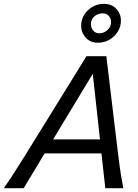

<svg xmlns="http://www.w3.org/2000/svg" viewBox="-30 -996 731 1016"><path d="M527.3 0 506.8 -184.1H206.1L95.2 0H-9.8Q10.3 -28.8 34.7 -65.9Q59.1 -103 100.6 -169.9L427.7 -698.7H532.7L596.2 -169.9Q604.5 -103.5 610.6 -66.2Q616.7 -28.8 622.6 0ZM460.9 -605.5 251 -258.3H499ZM496.1 -819.8Q519.5 -819.8 538.6 -836.9Q557.6 -854 557.6 -879.4Q557.6 -897.5 545.9 -911.4Q534.2 -925.3 512.7 -925.3Q488.8 -925.3 470 -909.9Q451.2 -894.5 451.2 -867.7Q451.2 -849.6 462.9 -834.7Q474.6 -819.8 496.1 -819.8ZM399.4 -859.9Q399.4 -891.1 415.5 -917.5Q431.6 -943.8 459.2 -959.7Q486.8 -975.6 520 -975.6Q561 -975.6 585.4 -949.2Q609.9 -922.9 609.9 -886.7Q609.9 -855.5 593.5 -828.9Q577.1 -802.2 549.6 -786.1Q522 -770 488.3 -770Q447.3 -770 423.3 -797.1Q399.4 -824.2 399.4 -859.9Z"/></svg>

Font: Andika
Style: Italic
Weight: 400
Italic angle: -14°
Designer: Victor Gaultney, Annie Olsen, Julie Remington, Don Collingsworth, Eric Hays, Becca Hirsbrunner
Foundry: SIL International
Version: Version 6.101